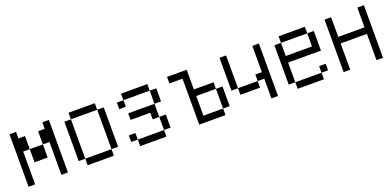

<svg xmlns="http://www.w3.org/2000/svg" viewBox="-6 -1109 3511 1718"><g transform="rotate(-20 1750.0 -250.0)"><path d="M62.5 -500Q62.5 -500 62.5 0H125V-312.5H187.5Q187.5 -312.5 187.5 -187.5H312.5Q312.5 -187.5 312.5 -312.5H187.5Q187.5 -312.5 187.5 -437.5H125V-500ZM375 -312.5V0H437.5Q437.5 0 437.5 -500H375V-437.5H312.5Q312.5 -437.5 312.5 -312.5Z M625 -62.5V0H875V-62.5ZM625 -62.5Q625 -62.5 625 -437.5H562.5Q562.5 -437.5 562.5 -62.5ZM875 -62.5H937.5Q937.5 -62.5 937.5 -437.5H875Q875 -437.5 875 -62.5ZM625 -437.5H875V-500H625Z M1125 -62.5V0H1375V-62.5ZM1125 -62.5V-125H1062.5V-62.5ZM1375 -62.5H1437.5Q1437.5 -62.5 1437.5 -187.5H1375Q1375 -187.5 1375 -62.5ZM1375 -187.5Q1375 -187.5 1375 -312.5H1125V-250H1312.5V-187.5ZM1375 -312.5H1437.5Q1437.5 -312.5 1437.5 -437.5H1375Q1375 -437.5 1375 -312.5ZM1125 -437.5H1062.5V-375H1125ZM1125 -437.5H1375V-500H1125Z M1687.5 -437.5V0H1937.5V-62.5H1750V-250H1937.5V-62.5H2000V-250H1937.5V-312.5H1750V-500H1562.5V-437.5Z M2375 -187.5V0H2437.5Q2437.5 0 2437.5 -500H2375Q2375 -500 2375 -250H2312.5V-187.5H2125V-125H2312.5V-187.5ZM2125 -187.5V-500H2062.5V-187.5Z M2937.5 -62.5V-125H2875V-62.5H2625V0H2875V-62.5ZM2625 -62.5V-250H2937.5V-437.5H2875Q2875 -437.5 2875 -312.5H2625Q2625 -312.5 2625 -437.5H2562.5Q2562.5 -437.5 2562.5 -62.5ZM2625 -437.5H2875V-500H2625Z M3062.5 -500Q3062.5 -500 3062.5 0H3125Q3125 0 3125 -250H3375Q3375 -250 3375 0H3437.5Q3437.5 0 3437.5 -500H3375V-312.5H3125V-500Z"/></g></svg>

Font: Unifont
Style: Regular
Weight: 500
Version: Version 13.0.05